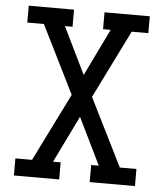

<svg xmlns="http://www.w3.org/2000/svg" viewBox="-53 -781 705 828"><g transform="rotate(5 300.0 -367.5)"><path d="M38 0V-74H110L256 -368L110 -662H38V-735H234V-661H201L263 -534L300 -458L399 -662H366V-735H562V-662H490L344 -367L490 -74H562V0H366V-74H399L300 -277L201 -74H234V0Z"/></g></svg>

Font: Iosevka Slab Extended
Style: Regular
Weight: 400
Width: 7
Monospace: yes
Designer: Belleve Invis
Foundry: Belleve Invis
Version: Version 11.1.1; ttfautohint (v1.8.3)